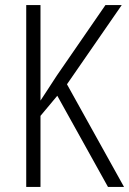

<svg xmlns="http://www.w3.org/2000/svg" viewBox="-20 -827 507 754"><path d="M467 -93 243 -496 458 -807H394L203 -530C175 -486 153 -454 139 -432V-807H83V-93H139V-372L205 -451L404 -93Z"/></svg>

Font: Noto Sans Kannada UI Condensed Light
Style: Regular
Weight: 300
Width: 3
Designer: Jelle Bosma - Monotype Design Team
Foundry: Monotype Imaging Inc.
Version: Version 2.005